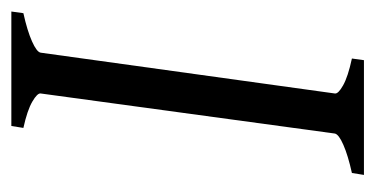

<svg xmlns="http://www.w3.org/2000/svg" viewBox="-180 -475 655 335"><g transform="rotate(-90 147.5 -307.5)"><path d="M292 -594.2Q261.2 -587.4 242.7 -579.1Q224.1 -570.8 223.1 -564L151.9 -50.8Q150.9 -44.9 166 -36.4Q181.2 -27.8 212.9 -21L210 0H9.8L13.2 -21Q43.9 -27.8 62.3 -35.9Q80.6 -43.9 82 -50.8L151.9 -564Q152.8 -569.8 137.7 -578.6Q122.6 -587.4 91.8 -594.2L95.2 -615.2H294.9Z"/></g></svg>

Font: Gentium Basic
Style: Italic
Weight: 400
Italic angle: -8°
Designer: J. Victor Gaultney and Annie Olsen
Foundry: SIL International
Version: Version 1.102; 2013; Maintenance release